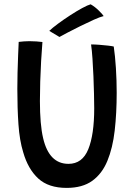

<svg xmlns="http://www.w3.org/2000/svg" viewBox="-20 -876 646 914"><path d="M297 18.5Q211 18.5 162.2 -26.2Q113.5 -71 90.5 -151Q73 -208 67.8 -284.2Q62.5 -360.5 62.5 -453Q62.5 -488 63.5 -530Q64.5 -572 66.2 -611.2Q68 -650.5 69 -676.5Q81 -678 94.2 -679Q107.5 -680 120 -680Q137 -680 153.5 -678.8Q170 -677.5 182 -676Q178.5 -635 175.8 -586Q173 -537 171.5 -487.5Q170 -438 170 -395Q170 -339.5 173.8 -295.2Q177.5 -251 185.5 -217.5Q214 -96 306 -96Q372 -96 400.2 -165.5Q428.5 -235 428.5 -360.5Q428.5 -388.5 427.5 -428.8Q426.5 -469 424.8 -513Q423 -557 420.2 -597Q417.5 -637 413.5 -664.5Q430.5 -664.5 453 -662.8Q475.5 -661 494.8 -658.8Q514 -656.5 521.5 -654.5Q528 -611 531.8 -551.5Q535.5 -492 535.5 -435Q535.5 -337 526 -254.2Q516.5 -171.5 491.2 -110.2Q466 -49 419.2 -15.2Q372.5 18.5 297 18.5ZM411.5 -855.5Q432.5 -843.5 451 -825Q469.5 -806.5 473.5 -799.5Q456.5 -795.5 426.5 -782Q396.5 -768.5 363 -752Q329.5 -735.5 302 -721Q274.5 -706.5 263 -700L214.5 -729Q229 -743 256 -763Q283 -783 313.8 -803Q344.5 -823 371.2 -837.5Q398 -852 411.5 -855.5Z"/></svg>

Font: Grandstander
Style: Regular
Weight: 400
Designer: Tyler Finck
Foundry: Etcetera Type Co
Version: Version 1.200; ttfautohint (v1.8.3)